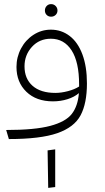

<svg xmlns="http://www.w3.org/2000/svg" viewBox="-20 -675 509 932"><path d="M198 -624Q198 -637 206.5 -646Q215 -655 228 -655Q241 -655 250 -646Q259 -637 259 -624Q259 -611 250 -602.5Q241 -594 228 -594Q215 -594 206.5 -602.5Q198 -611 198 -624ZM402 -270Q402 -173 371 -115Q340 -57 258 -28.5Q176 0 23 0L10 -44Q149 -44 224 -64Q299 -84 328.5 -122Q358 -160 363 -223Q341 -204 307.5 -193.5Q274 -183 237 -183Q156 -183 108 -229.5Q60 -276 60 -350Q60 -398 82 -439.5Q104 -481 142.5 -506Q181 -531 227 -531Q278 -531 318 -500.5Q358 -470 380 -411Q402 -352 402 -270ZM364 -255V-265Q364 -374 327.5 -430.5Q291 -487 227 -487Q171 -487 135 -447.5Q99 -408 99 -353Q99 -293 138 -258.5Q177 -224 249 -224Q277 -224 309.5 -232.5Q342 -241 364 -255ZM211 55 248 50V233L214 237Z"/></svg>

Font: FiraGO ExtraLight
Style: Regular
Weight: 200
Designer: bBox Type
Foundry: bBox Type GmbH
Version: Version 1.001